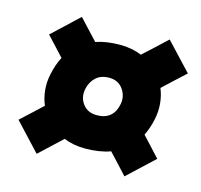

<svg xmlns="http://www.w3.org/2000/svg" viewBox="-93 -731 861 823"><g transform="rotate(15 337.0 -319.5)"><path d="M137.5 -9.5 24.5 -130.5Q49 -153 72.8 -175Q96.5 -197 118.5 -217.5Q105.5 -248 102 -283Q98.5 -318 106.5 -354.5Q116 -399.5 134 -434Q115.5 -454 96 -475Q76.5 -496 56.5 -517.5L173 -626.5Q194.5 -603.5 215.2 -581.2Q236 -559 256 -537.5Q302.5 -553.5 363.5 -553.5Q415 -553.5 459 -535.5Q483.5 -557.5 509.2 -581.5Q535 -605.5 561.5 -630.5L674.5 -510Q648.5 -486 624 -463.5Q599.5 -441 577 -419.5Q589.5 -389 592.8 -354.8Q596 -320.5 588.5 -284Q579.5 -242 563 -208.5Q582 -188 602 -166.5Q622 -145 642.5 -122.5L526 -13.5Q504.5 -37 483.8 -59.2Q463 -81.5 443.5 -102.5Q395 -85 331 -85Q280.5 -85 237 -102.5Q213.5 -80.5 188.5 -57.2Q163.5 -34 137.5 -9.5ZM343 -236Q416.5 -236 430.5 -309.5Q437 -345 415.8 -375Q394.5 -405 354.5 -405Q318 -405 296 -385Q274 -365 267 -332.5Q259 -293.5 280.8 -264.8Q302.5 -236 343 -236Z"/></g></svg>

Font: Commissioner ExtraBold
Style: Italic
Weight: 800
Italic angle: -12°
Designer: Kostas Bartsokas
Foundry: Kostas Bartsokas
Version: Version 1.000; ttfautohint (v1.8.3)